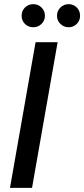

<svg xmlns="http://www.w3.org/2000/svg" viewBox="-20 -903 405 923"><path d="M28 0 151 -700H257L134 0ZM310 -772Q287 -772 270.5 -788Q254 -804 254 -827Q254 -851 270.5 -867Q287 -883 310 -883Q333 -883 349 -867Q365 -851 365 -827Q365 -804 349 -788Q333 -772 310 -772ZM140 -772Q116 -772 100 -788Q84 -804 84 -827Q84 -851 100 -867Q116 -883 140 -883Q163 -883 179.5 -867Q196 -851 196 -827Q196 -804 179.5 -788Q163 -772 140 -772Z"/></svg>

Font: Ultramarine Medium
Style: Italic
Weight: 500
Italic angle: -10°
Designer: Colophon Foundry, Jonny Pinhorn
Foundry: Colophon Foundry
Version: Version 1.200; ttfautohint (v1.8.3)